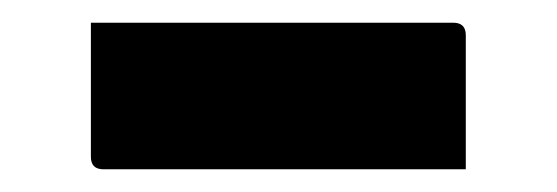

<svg xmlns="http://www.w3.org/2000/svg" viewBox="-20 -384 490 169"><path d="M60 -364H379Q390 -364 390 -353V-235H71Q60 -235 60 -246Z"/></svg>

Font: Recursive Sn Lnr St
Style: Bold
Weight: 700
Version: Version 1.079;hotconv 1.0.112;makeotfexe 2.5.65598; ttfautoh